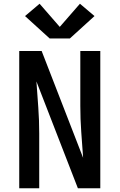

<svg xmlns="http://www.w3.org/2000/svg" viewBox="-20 -1008 640 1028"><path d="M83 0V-735H203L425 -163Q420 -233 415 -302Q410 -371 410 -441V-735H517V0H397L175 -572Q180 -502 185 -433Q190 -364 190 -294V0ZM354 -802H246L114 -922L192 -988L300 -864L408 -988L486 -922Z"/></svg>

Font: Zed Mono Semibold Extended
Style: Regular
Weight: 600
Width: 7
Monospace: yes
Designer: Belleve Invis
Foundry: Belleve Invis
Version: Version 1.0.0; ttfautohint (v1.8.4)